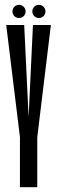

<svg xmlns="http://www.w3.org/2000/svg" viewBox="-20 -779 239 799"><path d="M64.1 -199.2 5.9 -675H80.7L99 -292.8H99.1L117.1 -675H191.8L134 -199.2ZM63 0V-259.8H135.1V0ZM59.2 -704Q47.9 -704 39.8 -712Q31.8 -720.1 31.8 -731.4Q31.8 -742.8 39.8 -750.8Q47.9 -758.7 59.2 -758.7Q70.6 -758.7 78.6 -750.8Q86.5 -742.8 86.5 -731.4Q86.5 -720.1 78.6 -712Q70.6 -704 59.2 -704ZM141.9 -704Q130.6 -704 122.5 -712Q114.5 -720.1 114.5 -731.4Q114.5 -742.8 122.5 -750.8Q130.6 -758.7 141.9 -758.7Q153.3 -758.7 161.2 -750.8Q169.2 -742.8 169.2 -731.4Q169.2 -720.1 161.2 -712Q153.3 -704 141.9 -704Z"/></svg>

Font: Anybody UltraCondensed Thin
Style: Regular
Weight: 100
Width: 1
Designer: Tyler Finck
Foundry: Etcetera Type Company
Version: Version 1.110